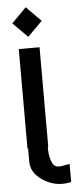

<svg xmlns="http://www.w3.org/2000/svg" viewBox="-58 -700 361 912"><g transform="rotate(-5 122.0 -243.5)"><path d="M54 59V-4L148 -6V17Q148 40 156.5 66Q165 92 181 97Q193 99 202 98Q211 97 225 94Q239 91 244 91V174Q244 177 238 178Q188 188 144 171Q104 156 78.5 127Q53 98 54 59ZM150 0H51V-474H150ZM171 -598 101 -528 31 -598 101 -669Z"/></g></svg>

Font: Railway
Style: Regular
Weight: 400
Version: 1.000